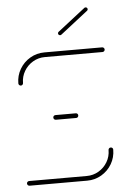

<svg xmlns="http://www.w3.org/2000/svg" viewBox="-51 -719 504 757"><g transform="rotate(-5 201.5 -340.5)"><path d="M367 -122.2Q371.1 -122.2 373.7 -119.6Q376.3 -117 376.3 -113Q376.3 -82.2 361.1 -56.3Q345.9 -30.4 320 -15.2Q294.1 0 263.3 0H35.2Q31.5 0 28.7 -2.8Q25.9 -5.6 25.9 -9.3Q25.9 -13.3 28.7 -15.9Q31.5 -18.5 35.2 -18.5H263.3Q288.9 -18.5 310.6 -31.3Q332.2 -44.1 345 -65.7Q357.8 -87.4 357.8 -113Q357.8 -117 360.6 -119.6Q363.3 -122.2 367 -122.2ZM250.7 -259.3Q250.7 -255.6 248.1 -252.8Q245.6 -250 241.5 -250H161.1Q157.4 -250 154.6 -252.8Q151.9 -255.6 151.9 -259.3Q151.9 -263.3 154.6 -265.9Q157.4 -268.5 161.1 -268.5H241.5Q245.6 -268.5 248.1 -265.9Q250.7 -263.3 250.7 -259.3ZM35.6 -396.3Q31.9 -396.3 29.1 -399.1Q26.3 -401.9 26.3 -405.6Q26.3 -436.3 41.5 -462.2Q56.7 -488.1 82.6 -503.3Q108.5 -518.5 139.3 -518.5H367.8Q371.5 -518.5 374.3 -515.7Q377 -513 377 -509.3Q377 -505.6 374.3 -502.8Q371.5 -500 367.8 -500H139.3Q113.7 -500 92 -487.2Q70.4 -474.4 57.6 -452.8Q44.8 -431.1 44.8 -405.6Q44.8 -401.9 42.2 -399.1Q39.6 -396.3 35.6 -396.3ZM207 -580.7Q203.7 -580.7 201.5 -583Q199.3 -585.2 199.3 -588.5Q199.3 -592.2 202.2 -594.4L311.5 -679.6Q313.3 -681.1 316.3 -681.1Q319.6 -681.1 321.9 -678.9Q324.1 -676.7 324.1 -673.3Q324.1 -669.6 321.1 -667.4L211.9 -582.2Q210 -580.7 207 -580.7Z"/></g></svg>

Font: 26F Galaxy Sans Hairline
Style: Regular
Weight: 50
Designer: C₂₉H₂₅N₃O₅
Version: Version 1.100